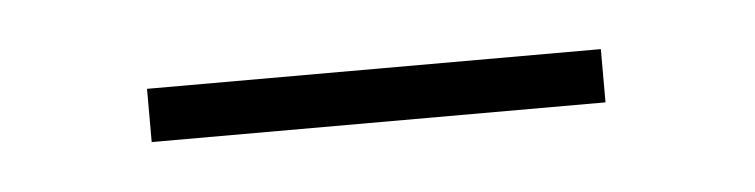

<svg xmlns="http://www.w3.org/2000/svg" viewBox="-22 -665 417 106"><g transform="rotate(-5 186.0 -612.0)"><path d="M60 -597.5V-627H311.5V-597.5Z"/></g></svg>

Font: Anek Telugu Medium ExtraLight
Style: Regular
Weight: 250
Version: Version 1.003